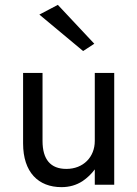

<svg xmlns="http://www.w3.org/2000/svg" viewBox="-20 -760 565 790"><path d="M142 -700 322 -550 368 -580 218 -740ZM370 0H450V-460H370V-180C370 -114 323 -65 253 -65C188 -65 155 -104 155 -180V-460H75V-170C75 -51 138 10 233 10C265 10 294 2 320 -15C339 -28 356 -44 370 -63Z"/></svg>

Font: Jost
Style: Regular
Weight: 400
Version: Version 3.710